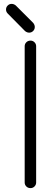

<svg xmlns="http://www.w3.org/2000/svg" viewBox="-20 -968 286 988"><path d="M166 -29Q166 -17 157.5 -8.5Q149 0 137 0Q124 0 115.5 -8.5Q107 -17 107 -29V-730Q107 -742 115.5 -750.5Q124 -759 137 -759Q149 -759 157.5 -750.5Q166 -742 166 -730ZM159 -829Q159 -817 150.5 -808.5Q142 -800 130 -800Q119 -800 109 -808L20 -898Q11 -907 11 -919Q11 -931 19.5 -939.5Q28 -948 40 -948Q51 -948 61 -940L151 -850Q159 -840 159 -829Z"/></svg>

Font: Hanken Light
Style: Light
Weight: 300
Designer: Alfredo Marco Pradil
Foundry: Hanken Design Co.
Version: Version 2.06 2014